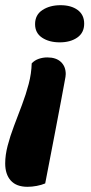

<svg xmlns="http://www.w3.org/2000/svg" viewBox="-32 -549 349 739"><path d="M74 170Q31 170 9.5 146Q-12 122 -12 80Q-12 48 -2.5 11.5Q7 -25 22 -64.5Q37 -104 52.5 -145Q68 -186 78.5 -226Q89 -266 90 -305Q101 -317 117 -322.5Q133 -328 150 -328Q184 -328 202.5 -310.5Q221 -293 221 -264Q221 -260 220 -253Q219 -246 215 -225.5Q211 -205 203 -161Q195 -117 180 -40Q165 37 142 157Q128 163 109.5 166.5Q91 170 74 170ZM198 -386Q157 -386 130 -404Q103 -422 103 -456Q103 -492 131.5 -510.5Q160 -529 201 -529Q242 -529 267 -510.5Q292 -492 292 -458Q292 -423 265.5 -404.5Q239 -386 198 -386Z"/></svg>

Font: Sansita Swashed Light
Style: Bold
Weight: 700
Version: Version 1.003